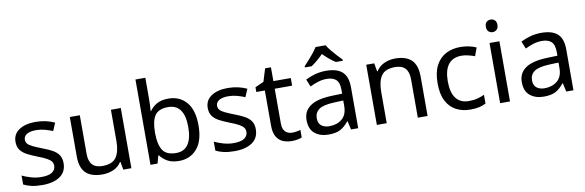

<svg xmlns="http://www.w3.org/2000/svg" viewBox="-52 -1220 5135 1684"><g transform="rotate(-10 2515.0 -378.0)"><path d="M434 -148Q434 -70 376 -30Q318 10 220 10Q164 10 123.5 1Q83 -8 52 -24V-104Q84 -88 129.5 -74.5Q175 -61 222 -61Q289 -61 319 -82.5Q349 -104 349 -140Q349 -160 338 -176Q327 -192 298.5 -208Q270 -224 217 -244Q165 -264 128 -284Q91 -304 71 -332Q51 -360 51 -404Q51 -472 106.5 -509Q162 -546 252 -546Q301 -546 343.5 -536.5Q386 -527 423 -510L393 -440Q359 -454 322 -464Q285 -474 246 -474Q192 -474 163.5 -456.5Q135 -439 135 -409Q135 -387 148 -371.5Q161 -356 191.5 -341.5Q222 -327 273 -307Q324 -288 360 -268Q396 -248 415 -219.5Q434 -191 434 -148Z M1012 -536V0H940L927 -71H923Q897 -29 851 -9.5Q805 10 753 10Q656 10 607 -36.5Q558 -83 558 -185V-536H647V-191Q647 -63 766 -63Q855 -63 889.5 -113Q924 -163 924 -257V-536Z M1270 -575Q1270 -541 1268.5 -511.5Q1267 -482 1265 -465H1270Q1293 -499 1333 -522Q1373 -545 1436 -545Q1536 -545 1596.5 -475.5Q1657 -406 1657 -268Q1657 -130 1596 -60Q1535 10 1436 10Q1373 10 1333 -13Q1293 -36 1270 -68H1263L1245 0H1182V-760H1270ZM1421 -472Q1336 -472 1303 -423Q1270 -374 1270 -271V-267Q1270 -168 1302.5 -115.5Q1335 -63 1423 -63Q1495 -63 1530.5 -116Q1566 -169 1566 -269Q1566 -472 1421 -472Z M2146 -148Q2146 -70 2088 -30Q2030 10 1932 10Q1876 10 1835.5 1Q1795 -8 1764 -24V-104Q1796 -88 1841.5 -74.5Q1887 -61 1934 -61Q2001 -61 2031 -82.5Q2061 -104 2061 -140Q2061 -160 2050 -176Q2039 -192 2010.5 -208Q1982 -224 1929 -244Q1877 -264 1840 -284Q1803 -304 1783 -332Q1763 -360 1763 -404Q1763 -472 1818.5 -509Q1874 -546 1964 -546Q2013 -546 2055.5 -536.5Q2098 -527 2135 -510L2105 -440Q2071 -454 2034 -464Q1997 -474 1958 -474Q1904 -474 1875.5 -456.5Q1847 -439 1847 -409Q1847 -387 1860 -371.5Q1873 -356 1903.5 -341.5Q1934 -327 1985 -307Q2036 -288 2072 -268Q2108 -248 2127 -219.5Q2146 -191 2146 -148Z M2455 -62Q2475 -62 2496 -65.5Q2517 -69 2530 -73V-6Q2516 1 2490 5.5Q2464 10 2440 10Q2398 10 2362.5 -4.5Q2327 -19 2305 -55Q2283 -91 2283 -156V-468H2207V-510L2284 -545L2319 -659H2371V-536H2526V-468H2371V-158Q2371 -109 2394.5 -85.5Q2418 -62 2455 -62Z M2840 -545Q2938 -545 2985 -502Q3032 -459 3032 -365V0H2968L2951 -76H2947Q2912 -32 2873.5 -11Q2835 10 2767 10Q2694 10 2646 -28.5Q2598 -67 2598 -149Q2598 -229 2661 -272.5Q2724 -316 2855 -320L2946 -323V-355Q2946 -422 2917 -448Q2888 -474 2835 -474Q2793 -474 2755 -461.5Q2717 -449 2684 -433L2657 -499Q2692 -518 2740 -531.5Q2788 -545 2840 -545ZM2866 -259Q2766 -255 2727.5 -227Q2689 -199 2689 -148Q2689 -103 2716.5 -82Q2744 -61 2787 -61Q2855 -61 2900 -98.5Q2945 -136 2945 -214V-262ZM2877 -766Q2889 -744 2911.5 -716.5Q2934 -689 2958.5 -662.5Q2983 -636 3002 -617V-606H2940Q2914 -622 2886 -645.5Q2858 -669 2831 -696Q2804 -669 2777 -646Q2750 -623 2724 -606H2664V-617Q2683 -637 2706.5 -663Q2730 -689 2752 -716.5Q2774 -744 2787 -766Z M3456 -546Q3552 -546 3601 -499.5Q3650 -453 3650 -349V0H3563V-343Q3563 -472 3443 -472Q3354 -472 3320 -422Q3286 -372 3286 -278V0H3198V-536H3269L3282 -463H3287Q3313 -505 3359 -525.5Q3405 -546 3456 -546Z M4031 10Q3960 10 3904.5 -19Q3849 -48 3817.5 -109Q3786 -170 3786 -265Q3786 -364 3819 -426Q3852 -488 3908.5 -517Q3965 -546 4037 -546Q4078 -546 4116 -537.5Q4154 -529 4178 -517L4151 -444Q4127 -453 4095 -461Q4063 -469 4035 -469Q3877 -469 3877 -266Q3877 -169 3915.5 -117.5Q3954 -66 4030 -66Q4074 -66 4107.5 -75Q4141 -84 4169 -97V-19Q4142 -5 4109.5 2.5Q4077 10 4031 10Z M4341 -737Q4361 -737 4376.5 -723.5Q4392 -710 4392 -681Q4392 -653 4376.5 -639Q4361 -625 4341 -625Q4319 -625 4304 -639Q4289 -653 4289 -681Q4289 -710 4304 -723.5Q4319 -737 4341 -737ZM4384 -536V0H4296V-536Z M4757 -545Q4855 -545 4902 -502Q4949 -459 4949 -365V0H4885L4868 -76H4864Q4829 -32 4790.5 -11Q4752 10 4684 10Q4611 10 4563 -28.5Q4515 -67 4515 -149Q4515 -229 4578 -272.5Q4641 -316 4772 -320L4863 -323V-355Q4863 -422 4834 -448Q4805 -474 4752 -474Q4710 -474 4672 -461.5Q4634 -449 4601 -433L4574 -499Q4609 -518 4657 -531.5Q4705 -545 4757 -545ZM4783 -259Q4683 -255 4644.5 -227Q4606 -199 4606 -148Q4606 -103 4633.5 -82Q4661 -61 4704 -61Q4772 -61 4817 -98.5Q4862 -136 4862 -214V-262Z"/></g></svg>

Font: RS Noto Sans
Style: Regular
Weight: 400
Designer: Monotype Design Team
Foundry: Monotype Imaging Inc.
Version: Version 3.10